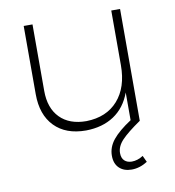

<svg xmlns="http://www.w3.org/2000/svg" viewBox="-82 -594 805 881"><g transform="rotate(-10 320.5 -153.5)"><path d="M421 130Q421 154 434 166Q447 178 468 178Q495 178 521 161L535 191Q499 214 461 214Q425 214 403.5 193.5Q382 173 382 136Q382 96 409.5 62Q437 28 495 -10V-139Q470 -71 416.5 -35.5Q363 0 286 1Q192 1 139.5 -53Q87 -107 87 -203V-521H128V-211Q128 -131 172 -86Q216 -41 295 -41Q389 -43 442 -103Q495 -163 495 -266V-521H536V0Q475 42 448 70.5Q421 99 421 130Z"/></g></svg>

Font: Gontserrat ExtraLight
Style: Regular
Weight: 275
Designer: Julieta Ulanovsky
Foundry: Julieta Ulanovsky
Version: Version 6.001